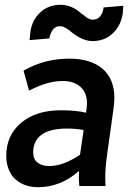

<svg xmlns="http://www.w3.org/2000/svg" viewBox="-20 -774 560 799"><path d="M138 5Q233 5 309 -63L308 -30L310 0H419L418 -34Q418 -78 426 -133L452 -319Q456 -351 456 -365Q456 -446 406.5 -488Q357 -530 268 -530Q165 -530 78 -480L101 -397Q178 -437 241 -437Q288 -437 315 -412.5Q342 -388 342 -343Q342 -328 338 -305Q298 -315 233 -315Q130 -315 68 -263Q6 -211 6 -125Q6 -75 34 -38Q73 5 138 5ZM185 -83Q154 -83 136 -97.5Q118 -112 118 -140L119 -155Q131 -239 259 -239Q295 -239 328 -233L313 -130Q243 -83 185 -83ZM365 -603Q416 -603 450 -636Q484 -669 491 -719Q492 -728 493 -750L411 -743Q409 -721 397 -706.5Q385 -692 367 -692Q356 -692 342 -700Q332 -709 318 -718Q279 -754 232 -754Q180 -754 146 -721Q112 -688 106 -638Q105 -631 104.5 -621Q104 -611 103 -607L185 -614Q196 -665 229 -665Q250 -665 279 -639Q325 -603 365 -603Z"/></svg>

Font: Brisa Sans Medium
Style: Italic
Weight: 600
Italic angle: -8°
Designer: Dalton Maag Ltd
Foundry: Dalton Maag Ltd
Version: Version 1.101;July 10, 2019;FontCreator 11.5.0.2425 64-bit